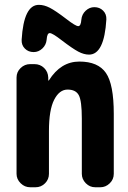

<svg xmlns="http://www.w3.org/2000/svg" viewBox="-20 -790 540 810"><path d="M460 -309.6V-56.6Q460 -33.2 442.9 -16.6Q425.8 0 403.3 0H381.8Q358.4 0 341.8 -17.1Q325.2 -34.2 325.2 -56.6V-290Q325.2 -364.3 312.5 -388.2Q299.8 -412.1 265.1 -412.1Q230.5 -412.1 208.5 -369.1Q186.5 -326.2 186.5 -237.3V-56.6Q186.5 -33.2 169.9 -16.6Q153.3 0 129.9 0H107.4Q84 0 66.9 -17.1Q49.8 -34.2 49.8 -56.6V-462.9Q49.8 -486.3 66.9 -502.9Q84 -519.5 107.4 -519.5H125Q149.4 -519.5 166 -503.4Q182.6 -487.3 183.6 -462.9V-451.2Q183.6 -450.2 184.6 -450.2Q186.5 -450.2 186.5 -451.2Q236.3 -530.3 314.9 -530.3Q393.6 -530.3 426.8 -482.4Q460 -434.6 460 -309.6ZM323.2 -707Q325.2 -729.5 341.3 -744.6Q357.4 -759.8 377.9 -759.8Q400.4 -759.8 415 -745.1Q429.7 -730.5 428.7 -708Q419.9 -559.6 355.5 -559.6Q334 -559.6 310.1 -572.3Q286.1 -585 240.2 -620.1Q201.2 -650.4 189.9 -650.4Q178.7 -650.4 176.8 -623Q174.8 -600.6 158.7 -585.4Q142.6 -570.3 122.1 -570.3Q99.6 -570.3 85 -585Q70.3 -599.6 71.3 -622.1Q80.1 -770.5 144.5 -769.5Q166 -769.5 189.9 -757.3Q213.9 -745.1 259.8 -710Q298.8 -679.7 310.1 -679.7Q321.3 -679.7 323.2 -707Z"/></svg>

Font: Rounded Mgen+ 2m bold
Style: Bold
Weight: 700
Designer: [Source Han Sans]
Ryoko NISHIZUKA  (kana & ideographs); Paul D. Hunt (Latin, Greek & Cyrillic); Wenlong ZHANG  (bopomofo
Version: Version 1.059.20150602